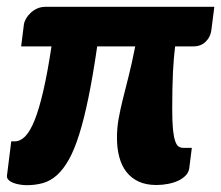

<svg xmlns="http://www.w3.org/2000/svg" viewBox="-21 -538 648 563"><path d="M607.5 -518 598.5 -448Q596 -429.5 582.2 -415.8Q568.5 -402 546 -402H492.5Q488.5 -371 486.2 -326.8Q484 -282.5 484 -218.5Q484 -181 486.2 -158.5Q488.5 -136 492.8 -124Q497 -112 503 -108.2Q509 -104.5 516.5 -104.5H541.5L534 -45Q532.5 -33 523.8 -23.8Q515 -14.5 501.8 -8.2Q488.5 -2 471.8 1.2Q455 4.5 437.5 4.5Q407.5 4.5 385.8 -5.5Q364 -15.5 349.8 -33.8Q335.5 -52 328.8 -77.5Q322 -103 322 -133.5Q322 -163 326.8 -189.5Q331.5 -216 339 -246.2Q346.5 -276.5 356 -313.8Q365.5 -351 375.5 -402H264Q251.5 -316 238.5 -252.5Q225.5 -189 211.2 -143.8Q197 -98.5 180.8 -69.8Q164.5 -41 145.8 -24.2Q127 -7.5 105 -1.2Q83 5 57 5Q47.5 5 37 3.2Q26.5 1.5 18 -1.8Q9.5 -5 4 -10.5Q-1.5 -16 -0.5 -23.5L12 -123.5H22Q38.5 -123.5 53 -138.2Q67.5 -153 80.8 -186.2Q94 -219.5 106.2 -272.5Q118.5 -325.5 130 -402H41L49 -465.5Q50 -474 55.2 -483.2Q60.5 -492.5 68.8 -500.2Q77 -508 88 -513Q99 -518 112.5 -518Z"/></svg>

Font: Lato Black
Style: Italic
Weight: 900
Italic angle: -7°
Designer: Lukasz Dziedzic
Foundry: tyPoland Lukasz Dziedzic
Version: Version 2.007; 2014-02-27